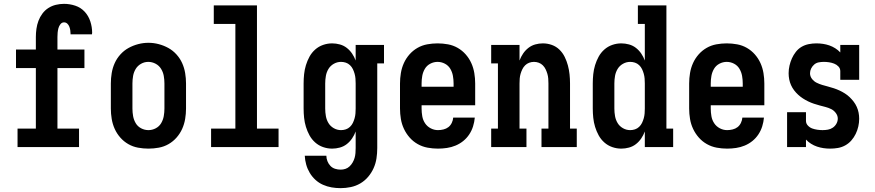

<svg xmlns="http://www.w3.org/2000/svg" viewBox="-20 -763 4540 996"><path d="M71 0V-96H166V-410H63V-506H166V-571Q166 -592 169 -613.5Q172 -635 179.5 -655Q187 -675 200 -692.5Q213 -710 231 -721.5Q249 -733 270 -738Q291 -743 312 -743Q342 -743 370.5 -733.5Q399 -724 419 -702.5Q439 -681 448.5 -652Q458 -623 458 -593Q458 -591 457.5 -589Q457 -587 457 -585H346Q346 -586 346 -586.5Q346 -587 346 -588Q346 -597 344.5 -606.5Q343 -616 339.5 -625Q336 -634 329 -640.5Q322 -647 312 -647Q301 -647 293.5 -637.5Q286 -628 283 -616.5Q280 -605 279 -593.5Q278 -582 278 -571V-506H418V-410H278V-96H390V0Z M750 8Q723 8 696 3Q669 -2 645.5 -15.5Q622 -29 604 -49.5Q586 -70 575 -94.5Q564 -119 559.5 -146Q555 -173 555 -200V-330Q555 -357 559.5 -384Q564 -411 575 -435.5Q586 -460 604.5 -480.5Q623 -501 646.5 -514Q670 -527 696.5 -534Q723 -541 750 -541Q777 -541 803.5 -534Q830 -527 853.5 -514Q877 -501 895.5 -480.5Q914 -460 925 -435.5Q936 -411 940.5 -384Q945 -357 945 -330V-200Q945 -173 940.5 -146Q936 -119 925 -94.5Q914 -70 896 -49.5Q878 -29 854.5 -15.5Q831 -2 804 3Q777 8 750 8ZM750 -88Q770 -88 788 -97.5Q806 -107 816 -124Q826 -141 829.5 -160.5Q833 -180 833 -200V-330Q833 -350 829.5 -369.5Q826 -389 815.5 -406Q805 -423 787 -432.5Q769 -442 749 -442Q729 -442 711.5 -432Q694 -422 684 -405.5Q674 -389 670.5 -369.5Q667 -350 667 -330V-200Q667 -180 670.5 -160.5Q674 -141 684 -124Q694 -107 712 -97.5Q730 -88 750 -88Z M1075 0V-96H1201V-639H1089V-735H1313V-96H1425V0Z M1747 213Q1723 213 1700 209Q1677 205 1655.5 195.5Q1634 186 1616.5 170Q1599 154 1587 134Q1575 114 1568.5 91Q1562 68 1561 45H1673Q1673 59 1678.5 73Q1684 87 1694 97.5Q1704 108 1718 112.5Q1732 117 1747 117Q1760 117 1772 113Q1784 109 1793.5 100Q1803 91 1809.5 79.5Q1816 68 1819.5 56Q1823 44 1824 31Q1825 18 1825 5V-81Q1818 -62 1806.5 -45Q1795 -28 1779 -15.5Q1763 -3 1743 2.5Q1723 8 1703 8Q1679 8 1656 0Q1633 -8 1615 -24Q1597 -40 1585.5 -61Q1574 -82 1567 -105Q1560 -128 1557.5 -152Q1555 -176 1555 -200V-330Q1555 -354 1557.5 -378Q1560 -402 1567 -425Q1574 -448 1585.5 -469Q1597 -490 1615 -506Q1633 -522 1656 -530Q1679 -538 1703 -538Q1723 -538 1743 -532.5Q1763 -527 1779 -514.5Q1795 -502 1806.5 -485Q1818 -468 1825 -449V-530H1972V-434H1937V5Q1937 32 1933 58.5Q1929 85 1918 109.5Q1907 134 1889.5 154.5Q1872 175 1849 188.5Q1826 202 1799.5 207.5Q1773 213 1747 213ZM1749 -88Q1762 -88 1774 -92Q1786 -96 1795.5 -105Q1805 -114 1810.5 -125.5Q1816 -137 1819.5 -149.5Q1823 -162 1824 -174.5Q1825 -187 1825 -200V-330Q1825 -343 1824 -355.5Q1823 -368 1819.5 -380.5Q1816 -393 1810.5 -404.5Q1805 -416 1795.5 -425Q1786 -434 1774 -438Q1762 -442 1749 -442Q1729 -442 1711.5 -432Q1694 -422 1684 -405.5Q1674 -389 1670.5 -369.5Q1667 -350 1667 -330V-200Q1667 -180 1670.5 -160.5Q1674 -141 1684 -124.5Q1694 -108 1711.5 -98Q1729 -88 1749 -88Z M2252 8Q2225 8 2198 3Q2171 -2 2147 -15.5Q2123 -29 2105 -49.5Q2087 -70 2075.5 -94.5Q2064 -119 2059.5 -146Q2055 -173 2055 -200V-330Q2055 -357 2059.5 -384Q2064 -411 2075 -435.5Q2086 -460 2104 -480.5Q2122 -501 2145.5 -514.5Q2169 -528 2196 -533Q2223 -538 2250 -538Q2277 -538 2304 -533Q2331 -528 2354.5 -514.5Q2378 -501 2396 -480.5Q2414 -460 2425 -435.5Q2436 -411 2440.5 -384Q2445 -357 2445 -330V-217H2167V-200Q2167 -180 2170.5 -160Q2174 -140 2185 -123.5Q2196 -107 2214 -97.5Q2232 -88 2252 -88Q2266 -88 2280.5 -91.5Q2295 -95 2306 -103.5Q2317 -112 2323.5 -125.5Q2330 -139 2331 -153H2443Q2441 -130 2434 -107.5Q2427 -85 2414 -65.5Q2401 -46 2383 -31.5Q2365 -17 2343.5 -8Q2322 1 2298.5 4.5Q2275 8 2252 8ZM2167 -313H2333V-330Q2333 -350 2329.5 -369.5Q2326 -389 2316 -406Q2306 -423 2288 -432.5Q2270 -442 2250 -442Q2230 -442 2212 -432.5Q2194 -423 2184 -406Q2174 -389 2170.5 -369.5Q2167 -350 2167 -330Z M2528 0V-96H2563V-434H2528V-530H2675V-449Q2682 -468 2693.5 -485Q2705 -502 2721 -514.5Q2737 -527 2756.5 -532.5Q2776 -538 2796 -538Q2820 -538 2842.5 -530Q2865 -522 2882 -505.5Q2899 -489 2909.5 -467.5Q2920 -446 2926 -423.5Q2932 -401 2934.5 -377.5Q2937 -354 2937 -330V-96H2972V0H2789V-96H2825V-330Q2825 -343 2824 -355.5Q2823 -368 2819.5 -380Q2816 -392 2810.5 -403.5Q2805 -415 2796 -424Q2787 -433 2775 -437.5Q2763 -442 2750 -442Q2737 -442 2725 -437.5Q2713 -433 2704 -424Q2695 -415 2689.5 -403.5Q2684 -392 2680.5 -380Q2677 -368 2676 -355.5Q2675 -343 2675 -330V-96H2711V0Z M3203 8Q3179 8 3156 0Q3133 -8 3115 -24Q3097 -40 3085.5 -61Q3074 -82 3067 -105Q3060 -128 3057.5 -152Q3055 -176 3055 -200V-330Q3055 -354 3057.5 -378Q3060 -402 3067 -425Q3074 -448 3085.5 -469Q3097 -490 3115 -506Q3133 -522 3156 -530Q3179 -538 3203 -538Q3223 -538 3243 -532.5Q3263 -527 3279 -514.5Q3295 -502 3306.5 -485Q3318 -468 3325 -449V-639H3289V-735H3437V-96H3472V0H3325V-81Q3318 -62 3306.5 -45Q3295 -28 3279 -15.5Q3263 -3 3243 2.5Q3223 8 3203 8ZM3249 -88Q3262 -88 3274 -92Q3286 -96 3295.5 -105Q3305 -114 3310.5 -125.5Q3316 -137 3319.5 -149.5Q3323 -162 3324 -174.5Q3325 -187 3325 -200V-330Q3325 -343 3324 -355.5Q3323 -368 3319.5 -380.5Q3316 -393 3310.5 -404.5Q3305 -416 3295.5 -425Q3286 -434 3274 -438Q3262 -442 3249 -442Q3229 -442 3211.5 -432Q3194 -422 3184 -405.5Q3174 -389 3170.5 -369.5Q3167 -350 3167 -330V-200Q3167 -180 3170.5 -160.5Q3174 -141 3184 -124.5Q3194 -108 3211.5 -98Q3229 -88 3249 -88Z M3752 8Q3725 8 3698 3Q3671 -2 3647 -15.5Q3623 -29 3605 -49.5Q3587 -70 3575.5 -94.5Q3564 -119 3559.5 -146Q3555 -173 3555 -200V-330Q3555 -357 3559.5 -384Q3564 -411 3575 -435.5Q3586 -460 3604 -480.5Q3622 -501 3645.5 -514.5Q3669 -528 3696 -533Q3723 -538 3750 -538Q3777 -538 3804 -533Q3831 -528 3854.5 -514.5Q3878 -501 3896 -480.5Q3914 -460 3925 -435.5Q3936 -411 3940.5 -384Q3945 -357 3945 -330V-217H3667V-200Q3667 -180 3670.5 -160Q3674 -140 3685 -123.5Q3696 -107 3714 -97.5Q3732 -88 3752 -88Q3766 -88 3780.5 -91.5Q3795 -95 3806 -103.5Q3817 -112 3823.5 -125.5Q3830 -139 3831 -153H3943Q3941 -130 3934 -107.5Q3927 -85 3914 -65.5Q3901 -46 3883 -31.5Q3865 -17 3843.5 -8Q3822 1 3798.5 4.5Q3775 8 3752 8ZM3667 -313H3833V-330Q3833 -350 3829.5 -369.5Q3826 -389 3816 -406Q3806 -423 3788 -432.5Q3770 -442 3750 -442Q3730 -442 3712 -432.5Q3694 -423 3684 -406Q3674 -389 3670.5 -369.5Q3667 -350 3667 -330Z M4286 8Q4269 8 4252 5.5Q4235 3 4218.5 -2.5Q4202 -8 4187 -17.5Q4172 -27 4161 -39V0H4063V-181H4161V-136Q4161 -122 4171 -111.5Q4181 -101 4193.5 -96.5Q4206 -92 4220 -90Q4234 -88 4247 -88Q4261 -88 4275 -90.5Q4289 -93 4300.5 -101Q4312 -109 4319 -121.5Q4326 -134 4326 -148Q4326 -163 4316 -176.5Q4306 -190 4292 -197Q4278 -204 4262.5 -208Q4247 -212 4232 -216Q4217 -220 4202 -225Q4187 -230 4172.5 -237Q4158 -244 4145 -252.5Q4132 -261 4120.5 -271.5Q4109 -282 4099.5 -294.5Q4090 -307 4083.5 -321.5Q4077 -336 4074 -351.5Q4071 -367 4071 -383Q4071 -403 4075.5 -422.5Q4080 -442 4088 -460Q4096 -478 4108.5 -494Q4121 -510 4138 -520Q4155 -530 4175 -534Q4195 -538 4215 -538Q4232 -538 4249 -535.5Q4266 -533 4282 -527.5Q4298 -522 4313 -512.5Q4328 -503 4339 -491V-530H4437V-349H4339V-394Q4339 -408 4329.5 -418Q4320 -428 4307 -433Q4294 -438 4280.5 -440Q4267 -442 4254 -442Q4240 -442 4227 -439.5Q4214 -437 4204 -428.5Q4194 -420 4188 -408Q4182 -396 4182 -383Q4182 -367 4192 -354Q4202 -341 4216 -334Q4230 -327 4245 -322.5Q4260 -318 4275.5 -314Q4291 -310 4306 -305Q4321 -300 4335 -293.5Q4349 -287 4362.5 -278.5Q4376 -270 4387.5 -259Q4399 -248 4408.5 -235.5Q4418 -223 4424.5 -208.5Q4431 -194 4434 -178.5Q4437 -163 4437 -147Q4437 -127 4432.5 -107Q4428 -87 4419 -68.5Q4410 -50 4396.5 -34.5Q4383 -19 4365 -9Q4347 1 4327 4.5Q4307 8 4286 8Z"/></svg>

Font: Iosevka Slab
Style: Bold
Weight: 700
Monospace: yes
Designer: Belleve Invis
Foundry: Belleve Invis
Version: Version 11.1.1; ttfautohint (v1.8.3)